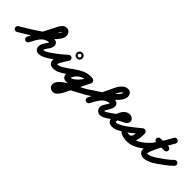

<svg xmlns="http://www.w3.org/2000/svg" viewBox="116 -1761 3272 3272"><g transform="rotate(45 1752.0 -125.0)"><path d="M-41 39Q-52 21 -47.5 0.5Q-43 -20 -25 -31Q3 -48 48.5 -75.5Q94 -103 150 -137.5Q206 -172 264.5 -210.5Q323 -249 378 -288.5Q433 -328 476.5 -365Q520 -402 546 -435Q572 -468 572 -492Q572 -497 575 -495Q576 -494 579.5 -494Q583 -494 582 -494Q573 -494 565.5 -483.5Q558 -473 555 -466Q555 -466 555 -467Q555 -467 555 -467Q490 -341 425.5 -215.5Q361 -90 297 35Q297 35 297 35Q297 35 297 35Q287 54 267.5 60Q248 66 229 57Q210 47 204 27.5Q198 8 207 -11Q272 -137 336.5 -262.5Q401 -388 465 -513Q465 -513 465 -513Q465 -514 465 -514Q483 -547 512.5 -571Q542 -595 582 -595Q624 -595 648.5 -563.5Q673 -532 673 -492Q673 -445 637.5 -393.5Q602 -342 543.5 -289.5Q485 -237 413.5 -187Q342 -137 269.5 -91.5Q197 -46 134 -9Q71 28 29 55Q11 66 -9.5 61.5Q-30 57 -41 39ZM297 36Q287 54 267 60Q247 66 228 57Q210 47 204 27Q198 7 207 -12Q238 -70 269 -123Q300 -176 339 -218Q378 -260 432 -284Q486 -308 563 -308Q598 -308 623 -287Q648 -266 648 -229Q648 -199 635 -173Q622 -147 604.5 -123.5Q587 -100 574 -77Q561 -54 561 -30Q561 -30 561 -31Q561 -31 561 -31Q558 -36 551 -39Q550 -40 547 -40Q544 -40 545 -40Q574 -40 604 -53.5Q634 -67 661.5 -85Q689 -103 711 -118Q728 -130 748.5 -126.5Q769 -123 781 -106Q793 -89 789.5 -68.5Q786 -48 769 -36Q737 -13 700.5 9Q664 31 625 46Q586 61 545 61Q508 61 484 33.5Q460 6 460 -30Q460 -62 473 -90.5Q486 -119 503.5 -144Q521 -169 534 -190.5Q547 -212 547 -229Q547 -231 548 -226.5Q549 -222 550 -220Q554 -212 562 -208Q564 -207 565 -207Q566 -207 563 -207Q503 -207 462.5 -186Q422 -165 393.5 -129.5Q365 -94 342.5 -51Q320 -8 297 36Q297 36 297 36Q297 36 297 36Z M769 -35Q751 -24 730.5 -27.5Q710 -31 698 -48Q687 -66 690.5 -86.5Q694 -107 711 -119Q768 -158 822.5 -202.5Q877 -247 928 -293Q944 -307 962.5 -305.5Q981 -304 994 -293Q1007 -282 1011.5 -264.5Q1016 -247 1005 -229Q985 -197 964.5 -165.5Q944 -134 926 -101Q919 -89 913 -76.5Q907 -64 903 -50Q900 -42 898 -34Q898 -30 898 -29Q893 -39 889.5 -39Q886 -39 899 -39Q948 -39 992 -65.5Q1036 -92 1074 -118Q1074 -118 1074 -118Q1074 -118 1074 -118Q1091 -130 1111.5 -126.5Q1132 -123 1144 -106Q1156 -89 1152.5 -68.5Q1149 -48 1132 -36Q1080 1 1022.5 31Q965 61 899 61Q876 61 854.5 54Q833 47 817 29Q797 5 796.5 -26.5Q796 -58 809.5 -93Q823 -128 843.5 -162.5Q864 -197 884.5 -228Q905 -259 919 -281Q930 -300 949.5 -297.5Q969 -295 985 -282Q1000 -269 1006 -250.5Q1012 -232 996 -217Q942 -169 885 -122.5Q828 -76 769 -35Q769 -35 769 -35Q769 -35 769 -35ZM1063 -446Q1052 -444 1045 -437Q1038 -430 1036 -419Q1036 -417 1036 -415Q1036 -413 1036 -414Q1036 -415 1036 -413Q1036 -411 1036 -409Q1038 -398 1045 -391Q1052 -384 1063 -382Q1065 -382 1067 -382Q1069 -382 1068 -382Q1067 -382 1069 -382Q1071 -382 1073 -382Q1084 -384 1091 -391Q1098 -398 1100 -409Q1100 -411 1100 -413Q1100 -415 1100 -414Q1100 -413 1100 -415Q1100 -417 1100 -419Q1098 -430 1091 -437Q1084 -444 1073 -446Q1071 -446 1069 -446.5Q1067 -447 1068 -447Q1069 -447 1067 -446.5Q1065 -446 1063 -446ZM999 -414Q999 -442 1019.5 -462.5Q1040 -483 1068 -483Q1096 -483 1116 -462.5Q1136 -442 1136 -414Q1136 -386 1116 -366Q1096 -346 1068 -346Q1040 -346 1019.5 -366Q999 -386 999 -414Z M1062 -48Q1050 -65 1053.5 -85.5Q1057 -106 1074 -118Q1130 -158 1189.5 -199.5Q1249 -241 1313 -269.5Q1377 -298 1449 -298Q1461 -298 1473 -297.5Q1485 -297 1497 -295Q1497 -295 1497 -295Q1497 -295 1497 -295Q1518 -293 1531 -276.5Q1544 -260 1541 -239Q1539 -218 1522.5 -205Q1506 -192 1485 -195Q1476 -196 1467 -196.5Q1458 -197 1449 -197Q1405 -197 1363 -181.5Q1321 -166 1281.5 -141Q1242 -116 1204.5 -88Q1167 -60 1132 -36Q1115 -24 1094.5 -27.5Q1074 -31 1062 -48ZM1541 -238Q1538 -217 1521.5 -204.5Q1505 -192 1484 -195Q1469 -197 1453 -197Q1387 -197 1331 -165Q1275 -133 1243 -74Q1238 -65 1232 -52Q1226 -39 1226 -28Q1226 -26 1223 -30.5Q1220 -35 1217 -37Q1215 -37 1215 -37Q1250 -37 1286 -62Q1322 -87 1355 -124.5Q1388 -162 1413 -200.5Q1438 -239 1451 -265Q1460 -284 1479.5 -291Q1499 -298 1518 -288Q1537 -279 1544 -259.5Q1551 -240 1541 -221Q1521 -178 1487.5 -129Q1454 -80 1411 -36Q1368 8 1318 36Q1268 64 1215 64Q1175 64 1150 37.5Q1125 11 1125 -28Q1125 -53 1134 -77.5Q1143 -102 1154 -123Q1200 -205 1279.5 -251.5Q1359 -298 1453 -298Q1476 -298 1498 -295Q1519 -292 1531.5 -275.5Q1544 -259 1541 -238ZM1451 -265Q1460 -284 1480 -291Q1500 -298 1518 -288Q1537 -279 1544 -259Q1551 -239 1541 -221Q1503 -143 1465 -66Q1427 11 1388 88Q1388 88 1388 89Q1387 90 1387 90Q1374 114 1359 147Q1344 180 1326 215Q1308 250 1286 280Q1264 310 1238.5 329Q1213 348 1182 348Q1144 348 1114 324.5Q1084 301 1084 260Q1084 219 1112 181.5Q1140 144 1186 109.5Q1232 75 1288 44Q1344 13 1401 -15.5Q1458 -44 1507.5 -69.5Q1557 -95 1590 -118Q1607 -130 1627.5 -126.5Q1648 -123 1660 -106Q1672 -89 1668.5 -68.5Q1665 -48 1648 -36Q1627 -21 1585.5 1.5Q1544 24 1491.5 51.5Q1439 79 1385.5 108.5Q1332 138 1286.5 166Q1241 194 1213 218.5Q1185 243 1185 260Q1185 262 1184.5 258.5Q1184 255 1183 253Q1180 246 1177.5 246.5Q1175 247 1182 247Q1187 247 1198 230Q1209 213 1223 187Q1237 161 1252 132.5Q1267 104 1279.5 79.5Q1292 55 1299 42Q1299 42 1298 43Q1298 44 1298 44Q1336 -34 1374.5 -111Q1413 -188 1451 -265Q1451 -265 1451 -265Q1451 -265 1451 -265Z M1578 -48Q1566 -65 1569.5 -85.5Q1573 -106 1590 -118Q1616 -136 1659 -164.5Q1702 -193 1753.5 -227.5Q1805 -262 1856 -299.5Q1907 -337 1950 -374Q1993 -411 2019 -443Q2045 -475 2045 -499Q2045 -500 2044 -503.5Q2043 -507 2044 -506Q2047 -501 2052 -499Q2054 -498 2056 -497Q2058 -497 2059 -497Q2035 -497 2013 -473.5Q1991 -450 1973 -415.5Q1955 -381 1940.5 -347Q1926 -313 1916 -291Q1916 -291 1916 -291Q1916 -291 1916 -291Q1916 -291 1916 -291Q1916 -291 1916 -291Q1877 -209 1838.5 -127Q1800 -45 1761 37Q1761 37 1761 37Q1761 37 1761 37Q1752 56 1732 63Q1712 70 1693 61Q1674 52 1667 32Q1660 12 1669 -7Q1708 -89 1747 -171Q1786 -253 1825 -335Q1825 -335 1825 -335Q1825 -335 1825 -335Q1825 -335 1825 -335Q1825 -335 1825 -335Q1843 -372 1863.5 -417.5Q1884 -463 1910.5 -504Q1937 -545 1973.5 -571.5Q2010 -598 2059 -598Q2101 -598 2123.5 -567.5Q2146 -537 2146 -499Q2146 -457 2119 -413.5Q2092 -370 2047.5 -326.5Q2003 -283 1948.5 -241.5Q1894 -200 1838 -162Q1782 -124 1732 -92Q1682 -60 1648 -36Q1631 -24 1610.5 -27.5Q1590 -31 1578 -48ZM1759 40Q1749 58 1728.5 63.5Q1708 69 1690 59Q1672 49 1666.5 28.5Q1661 8 1671 -10Q1703 -66 1735 -119Q1767 -172 1807 -214Q1847 -256 1900.5 -281Q1954 -306 2029 -306Q2064 -306 2086 -284Q2108 -262 2108 -227Q2108 -198 2096.5 -170.5Q2085 -143 2069.5 -118.5Q2054 -94 2042.5 -74.5Q2031 -55 2031 -42Q2031 -40 2032 -39.5Q2033 -39 2030 -41Q2029 -42 2028 -42Q2047 -42 2073 -57Q2099 -72 2123.5 -90.5Q2148 -109 2162 -118Q2179 -130 2199.5 -126.5Q2220 -123 2232 -106Q2244 -89 2240.5 -68.5Q2237 -48 2220 -36Q2194 -18 2162 4.5Q2130 27 2095.5 43Q2061 59 2028 59Q1986 59 1958 29Q1930 -1 1930 -42Q1930 -69 1941.5 -92Q1953 -115 1968.5 -136.5Q1984 -158 1995.5 -180Q2007 -202 2007 -227Q2007 -227 2007.5 -225Q2008 -223 2009 -220Q2014 -211 2022 -207Q2027 -205 2029 -205Q1971 -205 1930.5 -183Q1890 -161 1860.5 -125Q1831 -89 1807 -46Q1783 -3 1759 40Q1759 40 1759 40Q1759 40 1759 40Z M2220 -36Q2203 -24 2182.5 -27.5Q2162 -31 2150 -48Q2138 -65 2141.5 -85.5Q2145 -106 2162 -118Q2205 -149 2250 -175Q2295 -201 2342 -225Q2352 -229 2362.5 -234Q2373 -239 2381 -246Q2383 -247 2380 -243.5Q2377 -240 2376 -237Q2376 -236 2376 -233.5Q2376 -231 2376 -232Q2376 -232 2376 -230Q2376 -228 2376 -224Q2378 -216 2384 -212Q2386 -210 2386 -210Q2386 -210 2384 -210Q2363 -210 2347.5 -194Q2332 -178 2321.5 -154Q2311 -130 2306 -106Q2301 -82 2301 -66Q2301 -55 2301 -50.5Q2301 -46 2309 -46Q2337 -46 2366 -58Q2395 -70 2422 -86.5Q2449 -103 2471 -118Q2488 -130 2508.5 -126.5Q2529 -123 2541 -106Q2553 -89 2549.5 -68.5Q2546 -48 2529 -36Q2483 -3 2425.5 25.5Q2368 54 2309 54Q2255 54 2227.5 19Q2200 -16 2200 -66Q2200 -105 2212 -147.5Q2224 -190 2247.5 -227.5Q2271 -265 2305 -288.5Q2339 -312 2384 -312Q2418 -312 2447.5 -290.5Q2477 -269 2477 -232Q2477 -199 2452 -174Q2431 -153 2399.5 -139Q2368 -125 2342 -111Q2310 -94 2279.5 -75Q2249 -56 2220 -36Q2220 -36 2220 -36Q2220 -36 2220 -36Z M2529 -36Q2512 -24 2491 -27.5Q2470 -31 2459 -48Q2447 -65 2450.5 -86Q2454 -107 2471 -118Q2533 -161 2592 -208.5Q2651 -256 2709 -303Q2719 -312 2732.5 -312.5Q2746 -313 2758 -308Q2771 -303 2780 -293.5Q2789 -284 2791 -271Q2795 -238 2793 -196Q2791 -154 2780.5 -112Q2770 -70 2750.5 -35Q2731 0 2700 21.5Q2669 43 2626 43Q2584 43 2542 29.5Q2500 16 2475 -20Q2460 -41 2465.5 -60Q2471 -79 2487 -90Q2502 -101 2522.5 -100Q2543 -99 2557 -78Q2566 -66 2588 -59.5Q2610 -53 2633.5 -51Q2657 -49 2670 -49Q2720 -49 2769.5 -69.5Q2819 -90 2859 -118Q2859 -118 2859 -118Q2859 -118 2859 -118Q2876 -130 2896.5 -126.5Q2917 -123 2929 -106Q2941 -89 2937.5 -68.5Q2934 -48 2917 -36Q2865 2 2800.5 27Q2736 52 2670 52Q2637 52 2599.5 46Q2562 40 2528.5 24.5Q2495 9 2475 -20Q2460 -41 2465.5 -60Q2471 -79 2487 -90Q2502 -101 2522.5 -100Q2543 -99 2557 -78Q2567 -65 2589 -61.5Q2611 -58 2626 -58Q2645 -58 2657.5 -74Q2670 -90 2677.5 -116Q2685 -142 2688.5 -170Q2692 -198 2692 -222Q2692 -246 2691 -258Q2689 -271 2705.5 -270.5Q2722 -270 2740 -263Q2759 -256 2771 -245Q2783 -234 2773 -225Q2714 -177 2653 -128Q2592 -79 2529 -36Q2529 -36 2529 -36Q2529 -36 2529 -36Z M2847 -48Q2835 -65 2838.5 -85.5Q2842 -106 2859 -118Q2940 -175 2997.5 -246Q3055 -317 3102 -397Q3149 -477 3196 -561Q3208 -583 3228 -586Q3248 -589 3265 -580Q3281 -571 3288.5 -552Q3296 -533 3284 -511Q3273 -492 3252.5 -456.5Q3232 -421 3206.5 -376Q3181 -331 3155 -282.5Q3129 -234 3107.5 -188Q3086 -142 3072.5 -105.5Q3059 -69 3059 -48Q3059 -48 3060.5 -48Q3062 -48 3070 -48Q3097 -48 3126.5 -59.5Q3156 -71 3184 -87.5Q3212 -104 3233 -118Q3250 -130 3270.5 -126.5Q3291 -123 3303 -106Q3315 -89 3311.5 -68.5Q3308 -48 3291 -36Q3261 -14 3224 6Q3187 26 3147.5 39.5Q3108 53 3070 53Q3026 53 2992 26Q2958 -1 2958 -48Q2958 -83 2976.5 -136Q2995 -189 3024.5 -249.5Q3054 -310 3087 -370Q3120 -430 3149.5 -480Q3179 -530 3196 -561Q3208 -583 3228 -586Q3248 -589 3265 -580Q3281 -571 3288.5 -552Q3296 -533 3284 -511Q3233 -420 3182 -334.5Q3131 -249 3067.5 -173Q3004 -97 2917 -36Q2900 -24 2879.5 -27.5Q2859 -31 2847 -48ZM3041 -290Q3020 -290 3005 -304.5Q2990 -319 2990 -340Q2990 -361 3005 -376Q3020 -391 3041 -391Q3089 -391 3136.5 -391Q3184 -391 3232 -391Q3232 -391 3232 -391Q3232 -391 3232 -391Q3253 -391 3267.5 -376Q3282 -361 3282 -340Q3282 -319 3267.5 -304.5Q3253 -290 3232 -290Q3184 -290 3136.5 -290Q3089 -290 3041 -290Q3041 -290 3041 -290Q3041 -290 3041 -290Z M3221 -46Q3209 -63 3212.5 -84Q3216 -105 3233 -117Q3293 -159 3354 -203Q3415 -247 3467 -299Q3467 -299 3467 -299Q3467 -299 3467 -299Q3482 -314 3502.5 -314.5Q3523 -315 3538 -300Q3553 -285 3553.5 -264.5Q3554 -244 3539 -229Q3484 -173 3419.5 -126.5Q3355 -80 3291 -34Q3274 -22 3253.5 -25.5Q3233 -29 3221 -46Z"/></g></svg>

Font: FRB American Cursive Ultra
Style: Bold Italic
Weight: 1000
Italic angle: -25°
Version: Version 2.0;Modular Font Editor K font №1